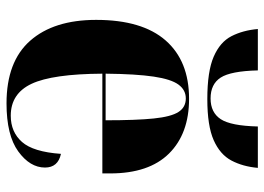

<svg xmlns="http://www.w3.org/2000/svg" viewBox="-131 -670 811 589"><g transform="rotate(90 274.5 -375.5)"><path d="M284 -606Q199 -606 154 -625.5Q109 -645 91 -680Q73 -715 69 -761H196Q198 -678 218 -647Q238 -616 282 -616Q325 -616 345.5 -647Q366 -678 368 -761H495Q491 -715 472.5 -680Q454 -645 410 -625.5Q366 -606 284 -606ZM297 10Q169 10 105 -62.5Q41 -135 41 -265Q41 -406 104 -478Q167 -550 283 -550Q390 -550 451 -488.5Q512 -427 512 -308V-284H206Q207 -131 237 -67Q267 -3 335 -3Q385 -3 415.5 -37.5Q446 -72 452 -157Q494 -148 494 -108Q494 -62 444.5 -26Q395 10 297 10ZM349 -294Q349 -388 343.5 -441.5Q338 -495 323.5 -517.5Q309 -540 282 -540Q256 -540 239.5 -517.5Q223 -495 215 -441.5Q207 -388 206 -294Z"/></g></svg>

Font: Noto Serif Display SemiCondensed ExtraBold
Style: Regular
Weight: 800
Width: 4
Designer: Monotype Design Team
Foundry: Monotype Imaging Inc.
Version: Version 2.009